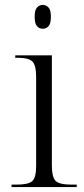

<svg xmlns="http://www.w3.org/2000/svg" viewBox="-20 -761 342 781"><path d="M154 -644Q140 -644 130.5 -654.5Q121 -665 121 -693Q121 -720 130.5 -730.5Q140 -741 154 -741Q168 -741 177.5 -730.5Q187 -720 187 -693Q187 -665 177.5 -654.5Q168 -644 154 -644ZM27 0V-10H47Q96 -10 111.5 -24.5Q127 -39 127 -86V-448Q127 -496 111.5 -511Q96 -526 52 -526H42V-536H191V-88Q191 -40 206.5 -25Q222 -10 271 -10H292V0Z"/></svg>

Font: Noto Serif Display Light
Style: Regular
Weight: 300
Designer: Monotype Design Team
Foundry: Monotype Imaging Inc.
Version: Version 2.009